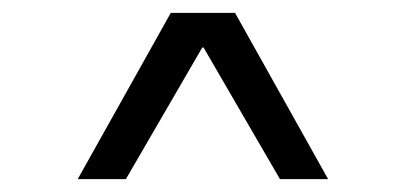

<svg xmlns="http://www.w3.org/2000/svg" viewBox="-20 -720 640 299"><path d="M416 -441 297 -646H295L176 -441H101L246 -700H346L491 -441Z"/></svg>

Font: Liter
Style: Regular
Weight: 400
Designer: Anton Skugarov
Foundry: skugi
Version: Version 1.004; ttfautohint (v1.8.4.7-5d5b)